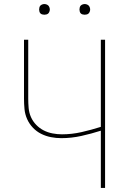

<svg xmlns="http://www.w3.org/2000/svg" viewBox="-20 -932 640 952"><path d="M480 0V-284Q433 -269 383.5 -258Q334 -247 284 -247Q258 -247 232.5 -252Q207 -257 184 -268.5Q161 -280 143 -299Q125 -318 114.5 -341.5Q104 -365 101.5 -391Q99 -417 99 -443V-735H120V-443Q120 -420 122 -396.5Q124 -373 133.5 -351.5Q143 -330 159.5 -313Q176 -296 196.5 -285.5Q217 -275 240.5 -270.5Q264 -266 287 -266Q336 -266 384.5 -277Q433 -288 480 -303V-735H501V0ZM400 -859Q395 -859 389.5 -860.5Q384 -862 380.5 -865.5Q377 -869 375.5 -874.5Q374 -880 374 -885Q374 -890 375.5 -895.5Q377 -901 380.5 -904.5Q384 -908 389.5 -910Q395 -912 400 -912Q405 -912 410.5 -910Q416 -908 419.5 -904.5Q423 -901 425 -895.5Q427 -890 427 -885Q427 -880 425 -874.5Q423 -869 419.5 -865.5Q416 -862 410.5 -860.5Q405 -859 400 -859ZM200 -859Q195 -859 189.5 -860.5Q184 -862 180.5 -865.5Q177 -869 175.5 -874.5Q174 -880 174 -885Q174 -890 175.5 -895.5Q177 -901 180.5 -904.5Q184 -908 189.5 -910Q195 -912 200 -912Q205 -912 210.5 -910Q216 -908 219.5 -904.5Q223 -901 225 -895.5Q227 -890 227 -885Q227 -880 225 -874.5Q223 -869 219.5 -865.5Q216 -862 210.5 -860.5Q205 -859 200 -859Z"/></svg>

Font: Iosevka Curly Thin Extended
Style: Regular
Weight: 100
Width: 7
Monospace: yes
Designer: Belleve Invis
Foundry: Belleve Invis
Version: Version 11.1.0; ttfautohint (v1.8.3)